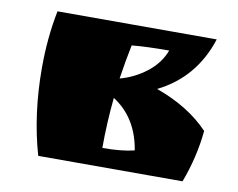

<svg xmlns="http://www.w3.org/2000/svg" viewBox="-61 -580 818 659"><g transform="rotate(10 347.5 -250.0)"><path d="M322 -65Q390 -65 433 -76Q415 -187 331 -241Q322 -152 322 -65ZM70 -300Q70 -405 89 -500H644Q599 -360 472 -297Q587 -256 656 -183Q647 -90 613 0H110Q70 -139 70 -300ZM339 -310Q388 -323 430 -355Q472 -387 490 -434Q410 -434 360 -429Q348 -371 339 -310Z"/></g></svg>

Font: Ruslan Display
Style: Regular
Weight: 400
Version: Version 1.000